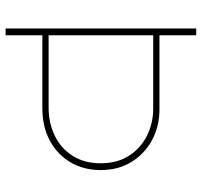

<svg xmlns="http://www.w3.org/2000/svg" viewBox="-38 -702 740 705"><g transform="rotate(90 332.5 -350.0)"><path d="M85 0V-700H110V-565H383Q444 -565 494.5 -538Q545 -511 575 -462.5Q605 -414 605 -349Q605 -287 576.5 -238.5Q548 -190 497 -162.5Q446 -135 377 -135H110V0ZM110 -158H375Q432 -158 478.5 -180.5Q525 -203 552.5 -246Q580 -289 580 -349Q580 -410 552.5 -453Q525 -496 479 -519Q433 -542 379 -542H110Z"/></g></svg>

Font: MuseoModerno SemiBold Thin
Style: Regular
Weight: 250
Version: Version 1.001